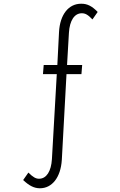

<svg xmlns="http://www.w3.org/2000/svg" viewBox="-20 -808 640 1028"><path d="M191 200C192 200 193 200 194 200C258 200 305 143 311 48L336 -411H416L420 -460H339L349 -632C353 -699 379 -737 418 -737C437 -737 451 -729 475 -704L503 -744C472 -776 447 -788 416 -788C415 -788 414 -788 414 -788C348 -788 301 -731 296 -636L287 -460H214L210 -411H284L258 44C254 109 229 149 189 149C172 149 157 141 132 116L104 156C137 187 162 199 191 200Z"/></svg>

Font: Jost Light
Style: Regular
Weight: 300
Version: Version 3.710